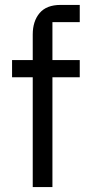

<svg xmlns="http://www.w3.org/2000/svg" viewBox="-20 -760 364 780"><path d="M113 -446H29V-516H113V-620Q113 -674 141 -707Q169 -740 226 -740H304V-670H193V-516H304V-446H193V0H113Z"/></svg>

Font: IBM Plex Thai
Style: Regular
Weight: 400
Designer: Mike Abbink, Paul van der Laan, Pieter van Rosmalen, Ben Mitchell, Mark Frömberg
Foundry: Bold Monday
Version: Version 1.0